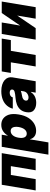

<svg xmlns="http://www.w3.org/2000/svg" viewBox="1124 -1718 797 3086"><g transform="rotate(-90 1523.0 -174.5)"><path d="M5.7 0 96.6 -545.5H605.1L514.2 0H329.5L396.3 -399.1H254.3L187.5 0Z M581 204.5 706.7 -545.5H901.3L885.7 -450.3H889.9Q911.9 -491.8 955.6 -522.4Q998.6 -552.6 1060.4 -552.6Q1121.1 -552.6 1162.1 -521.3Q1203.1 -490.1 1222.3 -433.2Q1242.9 -371.4 1226.6 -272.7Q1211.3 -178.6 1171.2 -116.1Q1151.3 -85.2 1127.5 -62Q1103.7 -38.7 1077.4 -23.4Q1051.1 -8.2 1022.7 -0.5Q994.3 7.1 965.2 7.1Q936.1 7.1 913.4 0Q890.6 -7.1 873.6 -20.6Q839.5 -47.9 830.3 -89.5H826L777.7 204.5ZM918.3 -143.5Q938.6 -143.5 955.6 -152.3Q972.7 -161.2 986.3 -177.7Q1000 -194.2 1009.8 -218.4Q1019.5 -242.5 1024.9 -272.7Q1034.1 -333.8 1017.8 -367.9Q1001.4 -402 960.9 -402Q940.7 -402 922.9 -393.1Q905.2 -384.2 891.2 -367.7Q877.1 -351.2 867.4 -327.2Q857.6 -303.3 853 -272.7Q848 -242.9 850 -218.9Q851.9 -195 860.3 -178.3Q868.6 -161.6 883.3 -152.5Q898.1 -143.5 918.3 -143.5Z M1263.5 -150.6Q1273.4 -210.6 1306.1 -246.8Q1339.5 -283.7 1387.1 -301.7Q1434.7 -319.6 1492.2 -323.9Q1527.7 -326.7 1552 -330.4Q1576.3 -334.2 1592.3 -339.1Q1622.9 -348.7 1627.1 -372.2V-373.6Q1630.3 -394.9 1615.9 -406.2Q1601.6 -417.6 1576 -417.6Q1548.3 -417.6 1528.2 -405.5Q1508.2 -393.5 1500.7 -367.9H1320.3Q1331.3 -417.3 1367.2 -459.9Q1384.9 -481.2 1408.4 -498.2Q1431.8 -515.3 1461.1 -527.3Q1490.4 -539.4 1525.6 -546Q1560.7 -552.6 1601.6 -552.6Q1659.8 -552.6 1704 -538.7Q1748.2 -524.9 1776.8 -500.7Q1805.4 -476.6 1817.5 -443.9Q1829.5 -411.2 1823.2 -373.6L1760.7 0H1577.4L1590.2 -76.7H1585.9Q1554 -30.9 1510.7 -11.2Q1467.3 8.5 1414.1 8.5Q1336.3 8.5 1293 -30.5Q1249.6 -69.6 1263.5 -150.6ZM1499.3 -115.1Q1532.3 -115.1 1562.5 -135.7Q1592.3 -155.9 1598.7 -193.2L1605.8 -238.6Q1589.8 -232.2 1569.1 -227.6Q1548.3 -223 1524.9 -218.8Q1489.3 -213.4 1470.9 -198.3Q1452.4 -183.2 1449.6 -161.9Q1446.4 -139.6 1460 -127.3Q1473.7 -115.1 1499.3 -115.1Z M1894.2 -399.1 1918.3 -545.5H2446.7L2422.6 -399.1H2249.3L2182.5 0H1997.9L2064.6 -399.1Z M2520.6 -545.5H2705.3L2655.5 -250L2857.2 -545.5H3041.9L2951 0H2766.3L2816.1 -296.9L2614.3 0H2429.7Z"/></g></svg>

Font: Inter P Black
Style: Italic
Weight: 900
Italic angle: -9.40001°
Designer: Rasmus Andersson
Foundry: rsms
Version: Version 3.018;git-588b23468